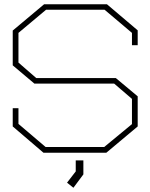

<svg xmlns="http://www.w3.org/2000/svg" viewBox="-20 -720 709 905"><path d="M481 0H185L40 -124V-210H67V-136L195 -27H471L602 -135V-254L518 -326H142L40 -412V-576L188 -700H484L629 -577V-507H602V-565L473 -674H197L67 -565V-425L151 -352H526L629 -266V-124ZM296 141 337 88V36H373V102L326 165Z"/></svg>

Font: Turret Road ExtraLight
Style: Regular
Weight: 275
Designer: Noponies
Foundry: Noponies
Version: Version 1.001; ttfautohint (v1.8)